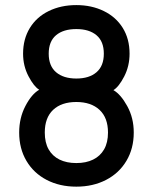

<svg xmlns="http://www.w3.org/2000/svg" viewBox="-20 -695 592 743"><path d="M275.4 27.3Q210.9 27.3 160.6 1.2Q110.4 -24.9 82.3 -72.5Q54.2 -120.1 54.2 -182.1Q54.2 -238.8 78.4 -284.9Q102.5 -331.1 131.8 -347.7Q111.3 -359.9 90.3 -399.9Q69.3 -439.9 69.3 -487.3Q69.3 -543.9 95.5 -586.7Q121.6 -629.4 168.7 -652.3Q215.8 -675.3 275.4 -675.3Q334.5 -675.3 381.6 -652.3Q428.7 -629.4 455.1 -586.9Q481.4 -544.4 481.4 -487.3Q481.4 -439.5 460.7 -399.2Q439.9 -358.9 418.9 -346.2Q447.3 -330.1 472.4 -284.4Q497.6 -238.8 497.6 -182.1Q497.6 -120.1 469.2 -72.5Q440.9 -24.9 390.4 1.2Q339.8 27.3 275.4 27.3ZM275.4 -391.1Q325.2 -391.1 353.5 -415.5Q381.8 -439.9 381.8 -487.3Q381.8 -534.7 353.5 -558.6Q325.2 -582.5 275.4 -582.5Q225.1 -582.5 196.8 -558.6Q168.5 -534.7 168.5 -487.3Q168.5 -439.9 197 -415.5Q225.6 -391.1 275.4 -391.1ZM275.4 -64Q313 -64 340.3 -77.4Q367.7 -90.8 382.8 -116.9Q397.9 -143.1 397.9 -182.1Q397.9 -239.3 365.2 -269.8Q332.5 -300.3 275.4 -300.3Q217.8 -300.3 185.5 -269.8Q153.3 -239.3 153.3 -182.1Q153.3 -143.1 168.2 -116.9Q183.1 -90.8 210.4 -77.4Q237.8 -64 275.4 -64Z"/></svg>

Font: Potro Sans Bangla
Style: Bold
Weight: 700
Designer: Jayed Ahsan Saad
Foundry: Codepotro
Version: Potro Sans Bangla;Version 0.996;CodepotroFonts;